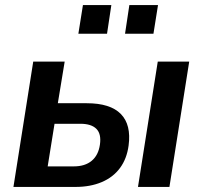

<svg xmlns="http://www.w3.org/2000/svg" viewBox="-20 -737 799 757"><path d="M33 0 111 -494H235L208 -330H322Q415 -330 456.5 -287.5Q498 -245 487 -163Q480 -111 453 -74.5Q426 -38 381 -19Q336 0 278 0ZM168 -81H271Q315 -81 341.5 -103Q368 -125 374 -167Q380 -209 360 -229Q340 -249 297 -249H195ZM524 0 602 -494H726L648 0ZM473 -604 490 -717H603L585 -604ZM289 -604 307 -717H419L402 -604Z"/></svg>

Font: Nunito Sans 10pt SemiCondensed
Style: Bold Italic
Weight: 700
Width: 4
Italic angle: -9°
Designer: Vernon Adams
Foundry: Vernon Adams
Version: Version 3.101;gftools[0.9.27]